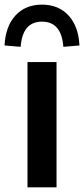

<svg xmlns="http://www.w3.org/2000/svg" viewBox="-43 -806 362 826"><path d="M75.2 0V-539.1H200.2V0ZM-23.4 -610.4Q-19.5 -692.4 23.4 -739.3Q66.4 -786.1 137.7 -786.1Q209 -786.1 252 -739.3Q294.9 -692.4 298.8 -610.4L229.5 -604.5Q221.7 -712.9 137.7 -712.9Q53.7 -712.9 45.9 -604.5Z"/></svg>

Font: Min Sans SemiBold
Style: Regular
Weight: 600
Designer: Jinseong-Kim, NotoSansCJK, Nunito
Foundry: Jinseong-Kim
Version: Version 1.400;Glyphs 3.1.2 (3151)